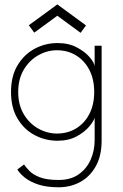

<svg xmlns="http://www.w3.org/2000/svg" viewBox="-20 -614 549 854"><path d="M241 219Q188 219 151.2 207Q114.5 195 91.5 176.8Q68.5 158.5 57 140L87 117.5Q95 130 110.8 146.2Q126.5 162.5 157.2 174.5Q188 186.5 241 186.5Q294 186.5 329.5 161.8Q365 137 383 96.5Q401 56 401 9V-7H432V12Q432 79 406.2 125.2Q380.5 171.5 337.2 195.2Q294 219 241 219ZM401 0V-91Q398 -77 377.8 -52.2Q357.5 -27.5 321.5 -7.8Q285.5 12 236 12Q181.5 12 134.2 -13Q87 -38 58 -86.5Q29 -135 29 -205Q29 -275 58 -323.5Q87 -372 134.2 -397.2Q181.5 -422.5 236 -422.5Q285.5 -422.5 321.8 -403.2Q358 -384 378.8 -359.5Q399.5 -335 401 -319V-410.5H432V0ZM61 -205Q61 -147 86 -105.5Q111 -64 150.5 -42Q190 -20 233 -20Q280.5 -20 318 -42.5Q355.5 -65 377.2 -106.5Q399 -148 399 -205Q399 -262 377.2 -303.5Q355.5 -345 318 -367.8Q280.5 -390.5 233 -390.5Q190 -390.5 150.5 -368.2Q111 -346 86 -304.5Q61 -263 61 -205ZM338.5 -468 235 -544 132.5 -469 108 -501.5 235 -594.5 362.5 -501Z"/></svg>

Font: League Spartan Thin
Style: Regular
Weight: 100
Foundry: The League of Moveable Type
Version: Version 2.002